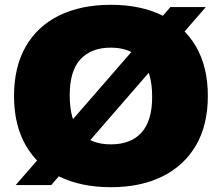

<svg xmlns="http://www.w3.org/2000/svg" viewBox="-20 -770 924 800"><path d="M442 10Q318 10 227.5 -34.2Q137 -78.5 87.8 -163.5Q38.5 -248.5 38.5 -370Q38.5 -491.5 87.5 -576.5Q136.5 -661.5 227.2 -705.8Q318 -750 442 -750Q566.5 -750 657 -705.2Q747.5 -660.5 796.8 -575.8Q846 -491 846 -370Q846 -249 796.5 -164.2Q747 -79.5 656.5 -34.8Q566 10 442 10ZM442 -168.5Q525.5 -168.5 569.8 -217.8Q614 -267 614 -366Q614 -471 569 -521.2Q524 -571.5 442 -571.5Q360 -571.5 315.2 -523Q270.5 -474.5 270.5 -374Q270.5 -267.5 314.5 -218Q358.5 -168.5 442 -168.5ZM193.5 1H45.5L690 -740.5H837.5Z"/></svg>

Font: Encode Sans Semi Expanded Black
Style: Regular
Weight: 900
Width: 6
Designer: Multiple Designers
Foundry: Impallari Type
Version: Version 3.000; ttfautohint (v1.8.3) -l 8 -r 50 -G 200 -x 14 